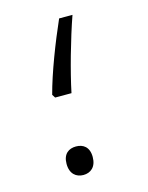

<svg xmlns="http://www.w3.org/2000/svg" viewBox="-85 -556 482 624"><g transform="rotate(-15 155.5 -244.0)"><path d="M95 -255H150C164 -323 193 -426 219 -500H174C143 -430 106 -335 88 -266ZM119 12C143 12 163 -3 163 -37C163 -71 143 -84 119 -84C95 -84 75 -71 75 -37C75 -3 95 12 119 12Z"/></g></svg>

Font: Noto Sans Arabic UI Cn Lt
Style: Regular
Weight: 300
Width: 3
Designer: Monotype Design Team, Nadine Chahine and Nizar Qandah
Foundry: Monotype Imaging Inc.
Version: Version 2.010